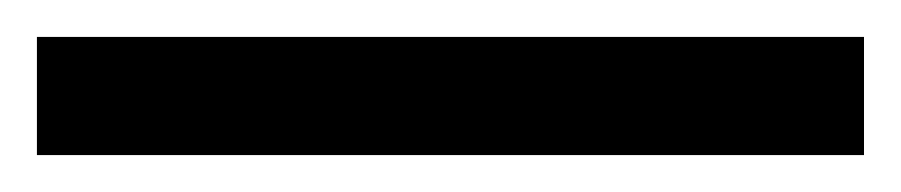

<svg xmlns="http://www.w3.org/2000/svg" viewBox="-22 70 488 104"><path d="M446 154H-2V90H446Z"/></svg>

Font: Noto Sans Old Permic
Style: Regular
Weight: 400
Designer: Monotype Design Team
Foundry: Monotype Imaging Inc.
Version: Version 2.001; ttfautohint (v1.8.4.7-5d5b)